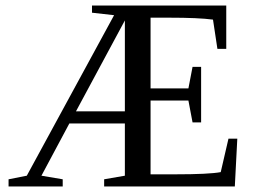

<svg xmlns="http://www.w3.org/2000/svg" viewBox="-20 -675 929 695"><path d="M357 -26 432 -39V-228H231L130 -39L207 -26V0H11V-26L77 -39L393 -620L313 -629V-655H799V-498H767L751 -604Q699 -611 592 -611H525V-355H662L677 -433H708V-232H677L662 -311H525V-44H614Q737 -44 779 -52L807 -173H839L830 0H357ZM432 -272V-601L255 -272Z"/></svg>

Font: Libra Serif Modern
Style: Regular
Weight: 400
Designer: Stefan Peev, Context Ltd
Foundry: Stefan Peev, Context Ltd
Version: Version 1.000